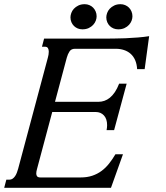

<svg xmlns="http://www.w3.org/2000/svg" viewBox="-87 -901 798 921"><path d="M384.8 -412.6Q399.4 -412.6 413.3 -417.2Q427.2 -421.9 439.9 -432.1Q452.6 -442.4 463.9 -459Q475.1 -475.6 484.4 -499.5H520.5L460.4 -276.9H424.3Q426.8 -290.5 426.8 -300.3Q426.8 -330.6 411.6 -347.2Q396.5 -363.8 371.6 -363.8H163.6L90.8 -91.3Q86.9 -78.1 86.9 -68.4Q86.9 -60.1 91.3 -54.9Q95.7 -49.8 106.9 -49.8H299.8Q331.1 -49.8 355.7 -58.1Q380.4 -66.4 400.4 -81.3Q420.4 -96.2 436.5 -116.7Q452.6 -137.2 466.8 -161.1H502.9L445.3 0H-66.9L-56.6 -39.1H-42Q-33.2 -39.1 -26.4 -43.9Q-19.5 -48.8 -14.4 -56.4Q-9.3 -64 -5.9 -73.2Q-2.4 -82.5 0 -91.3L142.6 -624.5Q144.5 -631.3 145.8 -638.9Q147 -646.5 147 -653.3Q147 -663.1 143.1 -669.9Q139.2 -676.8 128.9 -676.8H114.3L124.5 -715.8H407.2Q427.7 -715.8 455.8 -716.1Q483.9 -716.3 514.2 -717.5Q544.4 -718.8 574.5 -721.2Q604.5 -723.6 628.4 -727.5L606.9 -569.3H570.8Q569.3 -594.2 561.3 -612.5Q553.2 -630.9 539.8 -642.8Q526.4 -654.8 508.1 -660.9Q489.7 -667 468.8 -667H272.5Q254.9 -667 246.6 -654.5Q238.3 -642.1 233.4 -624.5L176.8 -412.6ZM308.1 -760.3Q296.4 -760.3 286.1 -764.4Q275.9 -768.6 268.1 -776.1Q260.3 -783.7 255.6 -794.4Q251 -805.2 251 -817.9Q251 -827.1 254.9 -838.4Q258.8 -849.6 267.3 -858.9Q275.9 -868.2 288.8 -874.5Q301.8 -880.9 319.3 -880.9Q331.1 -880.9 341.6 -876.5Q352.1 -872.1 359.6 -864.5Q367.2 -856.9 371.8 -846.2Q376.5 -835.4 376.5 -822.8Q376.5 -813 372.6 -802.2Q368.7 -791.5 360.1 -782Q351.6 -772.5 338.6 -766.4Q325.7 -760.3 308.1 -760.3ZM480 -760.3Q468.3 -760.3 458 -764.4Q447.8 -768.6 439.9 -776.1Q432.1 -783.7 427.5 -794.4Q422.9 -805.2 422.9 -817.9Q422.9 -827.1 426.8 -838.4Q430.7 -849.6 439.2 -858.9Q447.8 -868.2 460.7 -874.5Q473.6 -880.9 491.2 -880.9Q502.9 -880.9 513.4 -876.5Q523.9 -872.1 531.5 -864.5Q539.1 -856.9 543.7 -846.2Q548.3 -835.4 548.3 -822.8Q548.3 -813 544.4 -802.2Q540.5 -791.5 532 -782Q523.4 -772.5 510.5 -766.4Q497.6 -760.3 480 -760.3Z"/></svg>

Font: Arian Grqi
Style: Italic
Weight: 400
Italic angle: -15°
Designer: Ruben Hakobyan (Tarumian)
Foundry: Ruben Hakobyan (Tarumian)
Version: Version 1.002